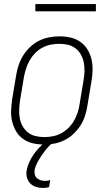

<svg xmlns="http://www.w3.org/2000/svg" viewBox="-20 -708 540 951"><path d="M199 8Q171 8 144 2Q117 -4 95.5 -19Q74 -34 60.5 -56.5Q47 -79 40.5 -105Q34 -131 35 -159Q36 -187 40 -215L60 -335Q64 -361 72.5 -386Q81 -411 95 -433.5Q109 -456 129 -475Q149 -494 173 -506Q197 -518 223 -523Q249 -528 274 -528Q302 -528 329 -522Q356 -516 377.5 -501Q399 -486 413 -463.5Q427 -441 433 -415Q439 -389 438.5 -361Q438 -333 433 -305L413 -185Q409 -159 401 -134Q393 -109 378.5 -86.5Q364 -64 344 -45Q324 -26 300 -14Q276 -2 250 3Q224 8 199 8ZM200 -29Q220 -29 241.5 -33Q263 -37 282.5 -47.5Q302 -58 318.5 -74Q335 -90 346 -109Q357 -128 364 -149Q371 -170 374 -191L394 -311Q398 -333 398.5 -355Q399 -377 395 -398Q391 -419 381 -437Q371 -455 354.5 -468Q338 -481 317.5 -486Q297 -491 274 -491Q254 -491 232.5 -487Q211 -483 191 -472.5Q171 -462 155 -446Q139 -430 128 -411Q117 -392 110 -371Q103 -350 99 -329L79 -209Q76 -187 75 -165Q74 -143 78 -122Q82 -101 92 -83Q102 -65 118.5 -52Q135 -39 156 -34Q177 -29 200 -29ZM192 223Q174 223 157.5 217.5Q141 212 129.5 200Q118 188 113.5 171Q109 154 112 136Q116 115 125 95Q134 75 147 56.5Q160 38 175.5 22Q191 6 209 -8H240L239 0Q223 14 210 30Q197 46 185.5 63Q174 80 164.5 98Q155 116 151 135Q150 146 152.5 156.5Q155 167 162.5 174Q170 181 180.5 184.5Q191 188 203 188Q209 188 216 187Q223 186 229 183L223 219Q216 221 208 222Q200 223 192 223ZM155 -652V-688H455V-652Z"/></svg>

Font: Iosevka Extralight
Style: Italic
Weight: 200
Italic angle: -9°
Monospace: yes
Designer: Belleve Invis
Foundry: Belleve Invis
Version: Version 32.5.0; ttfautohint (v1.8.4)